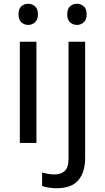

<svg xmlns="http://www.w3.org/2000/svg" viewBox="-20 -757 556 1017"><path d="M130 -737Q150 -737 165.5 -723.5Q181 -710 181 -681Q181 -653 165.5 -639Q150 -625 130 -625Q108 -625 93 -639Q78 -653 78 -681Q78 -710 93 -723.5Q108 -737 130 -737ZM173 -536V0H85V-536ZM336 -681Q336 -710 351 -723.5Q366 -737 388 -737Q408 -737 423.5 -723.5Q439 -710 439 -681Q439 -653 423.5 -639Q408 -625 388 -625Q366 -625 351 -639Q336 -653 336 -681ZM280 240Q255 240 236 236.5Q217 233 203 228V157Q218 161 234 164Q250 167 269 167Q301 167 322 149.5Q343 132 343 83V-536H431V80Q431 155 395 197.5Q359 240 280 240Z"/></svg>

Font: RS Noto Sans
Style: Regular
Weight: 400
Designer: Monotype Design Team
Foundry: Monotype Imaging Inc.
Version: Version 3.10